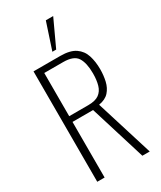

<svg xmlns="http://www.w3.org/2000/svg" viewBox="-256 -1136 1021 1220"><g transform="rotate(-30 254.0 -526.0)"><path d="M75 0V-810H271Q343 -810 381.5 -783.5Q420 -757 434.5 -711.5Q449 -666 449 -610Q449 -565 439.5 -524Q430 -483 404.5 -454.5Q379 -426 330 -418L460 0H406L280 -408H129V0ZM129 -450H269Q321 -450 348 -469.5Q375 -489 385.5 -525Q396 -561 396 -610Q396 -687 370.5 -727Q345 -767 268 -767H129ZM241 -858 305 -1052H359L269 -858Z"/></g></svg>

Font: Oswald ExtraLight
Style: Regular
Weight: 250
Designer: Vernon Adams
Foundry: Vernon Adams
Version: Version 4.103;gftools[0.9.33.dev8+g029e19f]